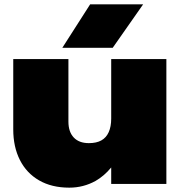

<svg xmlns="http://www.w3.org/2000/svg" viewBox="-20 -847 847 884"><path d="M299 17Q218 17 160 -16.5Q102 -50 71.5 -110.5Q41 -171 41 -251V-575H295V-287Q295 -240 319.5 -214Q344 -188 389 -188Q424 -188 446.5 -200.5Q469 -213 480.5 -238.5Q492 -264 492 -301V-575H746V0H492V-76Q460 -37 420 -14Q364 17 299 17ZM395 -827H639L499 -627H267Z"/></svg>

Font: Bounded
Style: Regular
Weight: 900
Designer: Vlad Churkin
Version: Version 1.0